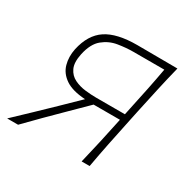

<svg xmlns="http://www.w3.org/2000/svg" viewBox="-123 -617 746 739"><g transform="rotate(30 250.0 -247.5)"><path d="M-6 0Q31.5 -35.5 68.5 -70.8Q105.5 -106 140.5 -140L216.5 -214Q159 -217.5 128.2 -238.5Q97.5 -259.5 88.5 -291.8Q79.5 -324 87 -361Q102.5 -432.5 149.8 -463.8Q197 -495 286.5 -495Q332 -495 383 -494.5Q434 -494 465.5 -494Q451.5 -438 439.8 -385Q428 -332 415 -271L404.5 -221Q392 -161 381.2 -108.8Q370.5 -56.5 360.5 0H325Q338 -53.5 349 -103.2Q360 -153 372 -210L372.5 -212.5H255.5L181.5 -139.5Q146.5 -105 111.2 -69.8Q76 -34.5 42.5 0ZM250 -240.5H378.5L385 -271.5Q396.5 -324.5 406 -371Q415.5 -417.5 424 -465H287Q254.5 -465 219.2 -459.2Q184 -453.5 156 -430.5Q128 -407.5 117 -356Q108.5 -315.5 119.5 -292Q130.5 -268.5 153 -257.5Q175.5 -246.5 202 -243.5Q228.5 -240.5 250 -240.5Z"/></g></svg>

Font: Commissioner Flair Thin
Style: Italic
Weight: 100
Italic angle: -12°
Designer: Kostas Bartsokas
Foundry: Kostas Bartsokas
Version: Version 1.000; ttfautohint (v1.8.3)